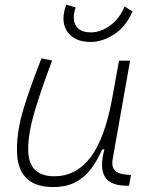

<svg xmlns="http://www.w3.org/2000/svg" viewBox="-20 -771 626 802"><path d="M201.7 10.3Q50.8 10.3 50.8 -145Q50.8 -227.1 78.6 -317.6Q106.4 -408.2 153.3 -527.3L197.8 -518.1Q148.9 -388.7 123.3 -300.8Q97.7 -212.9 97.7 -147.5Q97.7 -34.7 206.5 -34.7Q297.4 -34.7 357.4 -112.8Q417.5 -190.9 448.2 -358.4L477.1 -517.6H523.4L450.7 -106.9Q449.2 -97.7 449.2 -89.8Q449.2 -69.3 460.4 -58.1Q475.6 -43 518.6 -40.5L527.3 -40L519 4.9H513.7Q460.9 4.9 435.8 -13.9Q410.6 -32.7 407.2 -66.9Q406.2 -74.2 406.2 -82Q406.2 -110.8 416 -147H406.7Q387.7 -103 361.6 -67.4Q335.4 -31.7 296.9 -10.7Q258.3 10.3 201.7 10.3ZM359.4 -595.7Q304.7 -595.7 274.9 -623.3Q245.1 -650.9 245.1 -693.8Q245.1 -720.7 256.8 -751.5L295.9 -740.2Q288.1 -715.3 288.1 -698.2Q288.1 -669.4 306.2 -652.6Q324.2 -635.7 359.9 -635.7Q399.9 -635.7 439.7 -664.3Q479.5 -692.9 500.5 -744.1L533.2 -723.1Q506.3 -659.7 456.8 -627.7Q407.2 -595.7 359.4 -595.7Z"/></svg>

Font: CaskaydiaCove NF ExtraLight
Style: Italic
Weight: 200
Italic angle: -10°
Designer: Aaron Bell
Foundry: Saja Typeworks
Version: Version 2111.001; VTT 6.35;Nerd Fonts 3.2.1